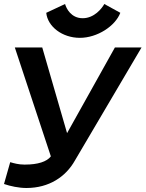

<svg xmlns="http://www.w3.org/2000/svg" viewBox="-60 -929 727 959"><path d="M353 -838C295 -838 271 -887 265 -909L171 -865C178 -796 251 -740 339 -740C426 -740 516 -799 541 -865L461 -909C449 -887 411 -838 353 -838ZM72 10C186 10 269 -47 314 -127L647 -692H514L275 -264L151 -692H14L194 -148C174 -121 127 -107 67 -107H60C34 -107 11 -113 -9 -119L-40 -10C-8 1 34 10 72 10Z"/></svg>

Font: Cantarell
Style: BoldOblique
Weight: 700
Italic angle: -8°
Designer: Dave Crossland
Version: Version 0.024